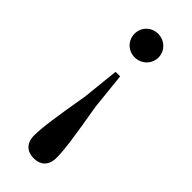

<svg xmlns="http://www.w3.org/2000/svg" viewBox="-250 -578 835 835"><g transform="rotate(45 167.5 -160.0)"><path d="M167 -543C125 -543 94 -510 94 -471C94 -431 125 -398 167 -398C209 -398 241 -431 241 -471C241 -510 209 -543 167 -543ZM167 223C209 223 236 198 236 151C236 100 224 22 199 -124L181 -295H153L135 -124C110 22 98 100 98 151C98 198 125 223 167 223Z"/></g></svg>

Font: Noto Serif CJK JP SemiBold
Style: Regular
Weight: 600
Designer: Ryoko NISHIZUKA 西塚涼子 (kana & ideographs); Frank Grießhammer (Latin, Greek & Cyrillic); Wenlong ZHANG 张文龙 (bopomofo); San
Foundry: Adobe
Version: Version 2.001;hotconv 1.1.0;makeotfexe 2.6.0